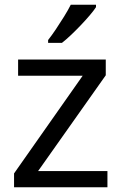

<svg xmlns="http://www.w3.org/2000/svg" viewBox="-20 -786 510 806"><path d="M431 0H39V-58L327 -468H56V-536H424V-470L140 -68H431ZM383 -756Q374 -742 357 -722Q340 -702 319.5 -680.5Q299 -659 278.5 -639.5Q258 -620 240 -606H182V-618Q197 -637 214.5 -663Q232 -689 249 -716.5Q266 -744 277 -766H383Z"/></svg>

Font: Noto Sans Tangsa
Style: Regular
Weight: 400
Designer: David Williams
Foundry: Google LLC
Version: Version 1.504